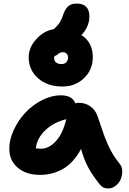

<svg xmlns="http://www.w3.org/2000/svg" viewBox="-20 -1021 726 1078"><path d="M330.1 -535.2Q247.1 -535.2 194.1 -581.3Q141.1 -627.4 141.1 -700.2Q141.1 -754.4 183.8 -801.3Q226.6 -848.1 280.8 -856.9Q283.7 -859.9 288.1 -862.8Q307.6 -881.3 317.9 -898.9Q328.1 -916.5 337.9 -946.8Q349.6 -977.1 366.7 -989Q383.8 -1001 411.1 -1001Q445.3 -1001 463.6 -982.9Q481.9 -964.8 481.9 -929.2Q481.9 -870.6 437 -824.2Q501 -783.7 501 -700.2Q501 -629.4 451.9 -582.3Q402.8 -535.2 330.1 -535.2ZM284.2 -692.9Q284.2 -678.7 295.4 -669.9Q306.6 -661.1 325.2 -661.1Q342.3 -661.1 352.1 -671.4Q361.8 -681.6 361.8 -699.2Q361.8 -712.4 353.3 -720.2Q344.7 -728 330.1 -728Q318.4 -728 306.2 -717.5Q293.9 -707 286.1 -707Q284.2 -699.2 284.2 -692.9ZM205.1 -39.1Q127.4 -39.1 79.8 -79.3Q32.2 -119.6 32.2 -186Q32.2 -236.8 57.1 -291Q82 -345.2 121.8 -387.9Q161.6 -430.7 215.1 -458.3Q268.6 -485.8 321.8 -485.8Q386.2 -485.8 402.8 -440.9Q413.1 -443.8 422.9 -443.8Q460 -443.8 487.8 -423.3Q515.6 -402.8 526.9 -371.1Q533.7 -351.6 546.9 -312.3Q560.1 -272.9 567.1 -254.2Q574.2 -235.4 587.2 -206.1Q600.1 -176.8 616 -151.6Q631.8 -126.5 652.8 -100.1Q665.5 -85 666.3 -61.3Q667 -37.6 658.2 -15.9Q649.4 5.9 630.1 21.5Q610.8 37.1 586.9 37.1Q557.1 37.1 540 14.2Q501 -34.2 476.8 -78.1Q452.6 -122.1 435.1 -185.1Q414.6 -145.5 387.5 -116.2Q360.4 -86.9 329.8 -70.6Q299.3 -54.2 268.6 -46.6Q237.8 -39.1 205.1 -39.1ZM210 -186Q255.4 -186 294.4 -229.2Q333.5 -272.5 352.1 -352.1Q279.3 -333.5 233.2 -288.6Q187 -243.7 181.2 -188Q198.7 -186 210 -186Z"/></svg>

Font: Shantell Sans Irregular
Style: Bold
Weight: 700
Designer: Stephen Nixon, Anya Danilova, Shantell Martin
Foundry: Arrow Type
Version: Version 1.006;[9816181b4]